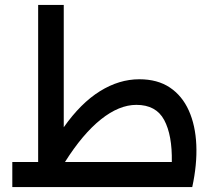

<svg xmlns="http://www.w3.org/2000/svg" viewBox="-20 -760 888 780"><path d="M30 0V-102H135V-740H239V-243Q308 -341 386 -389.5Q464 -438 546 -438Q620 -438 670 -404.5Q720 -371 747 -311Q774 -251 777.5 -171.5Q781 -92 761 0ZM534 -334Q464 -334 390 -275Q316 -216 244 -102H678Q680 -211 647 -272.5Q614 -334 534 -334Z"/></svg>

Font: Readex Pro
Style: Regular
Weight: 400
Designer: Bonnie Shaver-Troup, Thomas Jockin
Foundry: Lexend
Version: Version 1.204; ttfautohint (v1.8.4.7-5d5b)